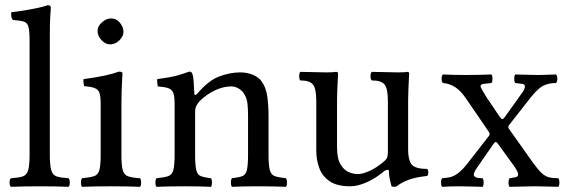

<svg xmlns="http://www.w3.org/2000/svg" viewBox="-20 -718 2197 740"><path d="M94 -122V-559Q94 -597 90 -613.5Q86 -630 72.5 -634.5Q59 -639 30 -641Q26 -644 24.5 -650.5Q23 -657 23 -663Q23 -669 24 -671Q44 -673 72 -677.5Q100 -682 125.5 -687.5Q151 -693 164 -698Q176 -698 176 -688Q176 -688 174 -660Q172 -632 172 -583V-122Q172 -81 177.5 -62Q183 -43 198.5 -38Q214 -33 244 -31Q249 -27 249 -14Q249 -2 244 2Q220 1 192 0.5Q164 0 134 0Q104 0 76 0.5Q48 1 22 2Q17 -2 17 -14Q17 -27 22 -31Q52 -33 67.5 -38Q83 -43 88.5 -62Q94 -81 94 -122Z M356 -599Q356 -617 373 -632Q390 -647 408 -647Q429 -647 442.5 -630Q456 -613 456 -595Q456 -579 440.5 -563Q425 -547 404 -547Q386 -547 371 -563.5Q356 -580 356 -599ZM448 -122Q448 -81 453 -62.5Q458 -44 473.5 -38.5Q489 -33 520 -31Q524 -25 524 -14Q524 -4 520 2Q495 1 466.5 0.5Q438 0 408 0Q378 0 350 0.5Q322 1 296 2Q292 -4 292 -14Q292 -25 296 -31Q327 -34 342.5 -39Q358 -44 363 -62.5Q368 -81 368 -122V-317Q368 -346 363.5 -359.5Q359 -373 345 -378.5Q331 -384 304 -386Q303 -391 302 -400Q301 -409 302 -413Q353 -420 385 -427Q417 -434 438 -442Q452 -442 452 -435Q452 -435 451 -417Q450 -399 449 -372.5Q448 -346 448 -321Z M741 -358Q785 -409 826.5 -424Q868 -439 905 -439Q931 -439 953 -430.5Q975 -422 988 -405Q1005 -382 1010 -347Q1015 -312 1015 -271V-122Q1015 -81 1020 -62.5Q1025 -44 1039.5 -39Q1054 -34 1082 -31Q1086 -27 1086 -14Q1086 -2 1082 2Q1060 1 1033 0.5Q1006 0 976 0Q946 0 921.5 0.5Q897 1 874 2Q870 -2 870 -14Q870 -27 874 -31Q900 -34 913.5 -39Q927 -44 931.5 -62.5Q936 -81 936 -122V-274Q936 -297 934 -316.5Q932 -336 924 -351Q915 -368 900.5 -376.5Q886 -385 871 -385Q842 -385 810 -370.5Q778 -356 749 -328Q743 -321 737.5 -311.5Q732 -302 732 -286V-122Q732 -81 736.5 -62.5Q741 -44 754.5 -39Q768 -34 793 -31Q797 -27 797 -14Q797 -2 793 2Q771 1 747 0.5Q723 0 693 0Q663 0 634.5 0.5Q606 1 583 2Q579 -2 579 -14Q579 -27 583 -31Q613 -34 628 -39Q643 -44 648 -62.5Q653 -81 653 -122V-317Q653 -346 648 -359.5Q643 -373 629 -378Q615 -383 588 -385Q587 -390 586 -399.5Q585 -409 586 -413Q638 -420 663 -427Q688 -434 709 -442Q715 -442 717.5 -439.5Q720 -437 721 -434Q725 -426 726.5 -402Q728 -378 729 -358Q729 -351 733 -352Q737 -353 741 -358Z M1329 0Q1279 0 1250.5 -19.5Q1222 -39 1210.5 -70.5Q1199 -102 1199 -136V-328Q1199 -377 1186 -392.5Q1173 -408 1137 -408Q1133 -414 1133 -424Q1133 -435 1137 -441Q1163 -441 1189 -440Q1215 -439 1239 -439Q1263 -439 1275 -441Q1283 -441 1283 -435Q1283 -435 1282 -415.5Q1281 -396 1280 -371.5Q1279 -347 1279 -332V-150Q1279 -106 1293 -83.5Q1307 -61 1325.5 -54Q1344 -47 1359 -47Q1377 -47 1404 -59Q1431 -71 1459 -95Q1470 -104 1472.5 -112Q1475 -120 1475 -134V-327Q1475 -377 1462 -392.5Q1449 -408 1413 -408Q1408 -412 1408 -424Q1408 -437 1413 -441Q1439 -441 1465 -440Q1491 -439 1515 -439Q1526 -439 1536 -439.5Q1546 -440 1549 -441Q1557 -441 1557 -435Q1557 -435 1556 -415.5Q1555 -396 1554 -371.5Q1553 -347 1553 -332V-140Q1553 -103 1566 -85Q1579 -67 1627 -67Q1631 -61 1631 -53Q1631 -46 1627 -40Q1581 -35 1553.5 -24.5Q1526 -14 1509 0Q1505 2 1499 2Q1493 2 1489 0Q1489 0 1484 -20Q1479 -40 1479 -59Q1479 -64 1473.5 -63.5Q1468 -63 1463 -60Q1427 -30 1392.5 -15Q1358 0 1329 0Z M1860 -336 1906 -268Q1912 -259 1916 -259Q1920 -259 1925 -266L1990 -357Q2003 -374 2003 -385Q2003 -393 1993.5 -394.5Q1984 -396 1966 -398Q1962 -402 1962 -414Q1962 -427 1966 -431Q1986 -431 2007 -430Q2028 -429 2050 -429Q2073 -429 2090.5 -430Q2108 -431 2123 -431Q2128 -426 2128 -414Q2128 -403 2123 -398Q2095 -398 2074.5 -388Q2054 -378 2026 -343L1942 -236Q1936 -229 1942 -221L2032 -94Q2052 -66 2066 -52.5Q2080 -39 2095 -35Q2110 -31 2132 -31Q2136 -27 2136 -14Q2136 -2 2132 2Q2114 2 2093 1Q2072 0 2043 0Q2016 0 1991.5 1Q1967 2 1944 2Q1940 -2 1940 -14Q1940 -27 1944 -31Q1958 -33 1967.5 -35Q1977 -37 1977 -46Q1977 -57 1957 -84L1899 -164Q1895 -170 1891 -170.5Q1887 -171 1881 -162L1818 -71Q1806 -53 1806 -45Q1806 -31 1840 -31Q1844 -27 1844 -14Q1844 -2 1840 2Q1821 2 1800 1Q1779 0 1756 0Q1734 0 1716.5 0.5Q1699 1 1684 2Q1680 -2 1680 -14Q1680 -27 1684 -31Q1702 -32 1716 -35.5Q1730 -39 1745.5 -50.5Q1761 -62 1781 -87L1865 -195Q1870 -200 1864 -210L1777 -337Q1756 -368 1734.5 -382Q1713 -396 1687 -398Q1682 -403 1682 -414Q1682 -426 1687 -431Q1707 -430 1729 -429.5Q1751 -429 1773 -429Q1796 -429 1825 -429.5Q1854 -430 1874 -431Q1878 -427 1878 -414Q1878 -402 1874 -398Q1853 -396 1842.5 -394.5Q1832 -393 1832 -385Q1832 -383 1837.5 -373Q1843 -363 1849.5 -352.5Q1856 -342 1860 -336Z"/></svg>

Font: Triodion
Style: Regular
Weight: 400
Version: Version 1.201; ttfautohint (v1.8.4.7-5d5b)